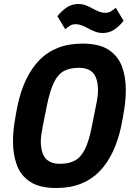

<svg xmlns="http://www.w3.org/2000/svg" viewBox="-20 -928 659 960"><path d="M262 12Q177 12 130 -19.5Q83 -51 64 -103.5Q45 -156 45 -219Q45 -265 52 -311.5Q59 -358 68 -401Q83 -472 110 -529Q137 -586 176 -626.5Q215 -667 269 -688.5Q323 -710 392 -710Q477 -710 524 -678.5Q571 -647 590 -595Q609 -543 609 -479Q609 -433 602 -386.5Q595 -340 586 -297Q571 -226 544 -169Q517 -112 478 -71.5Q439 -31 385 -9.5Q331 12 262 12ZM280 -109Q325 -109 355 -125.5Q385 -142 405 -182.5Q425 -223 439 -295L460 -400Q465 -423 467.5 -442Q470 -461 470 -474Q470 -534 447 -561.5Q424 -589 374 -589Q329 -589 299 -572.5Q269 -556 249.5 -515.5Q230 -475 215 -403L194 -298Q190 -276 187 -256.5Q184 -237 184 -224Q184 -164 207.5 -136.5Q231 -109 280 -109ZM494 -763Q475 -763 458 -769Q441 -775 423 -785Q405 -795 389.5 -801Q374 -807 359 -807Q343 -807 332.5 -801Q322 -795 306 -782L267 -847Q288 -874 314 -891Q340 -908 371 -908Q391 -908 407.5 -902Q424 -896 442 -886Q460 -876 475.5 -870Q491 -864 506 -864Q522 -864 532.5 -870Q543 -876 559 -889L598 -824Q577 -797 551.5 -780Q526 -763 494 -763Z"/></svg>

Font: IBM Plex Sans Condensed
Style: Bold Italic
Weight: 700
Width: 3
Italic angle: -11.31°
Designer: Mike Abbink, Paul van der Laan, Pieter van Rosmalen
Foundry: Bold Monday
Version: Version 3.201